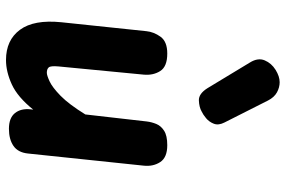

<svg xmlns="http://www.w3.org/2000/svg" viewBox="-180 -786 975 656"><g transform="rotate(90 308.0 -457.5)"><path d="M184.5 10Q116.5 10 81.2 -37.8Q46 -85.5 55.5 -179L86 -469.5Q88.5 -495 105 -518Q121.5 -541 162.5 -541Q207 -541 222.2 -517Q237.5 -493 234.5 -460.5L206.5 -169.5Q204 -142.5 209.8 -136Q215.5 -129.5 228 -129.5Q237 -129.5 257.2 -138.8Q277.5 -148 306.5 -176.2Q335.5 -204.5 370.5 -261L394.5 -471Q396.5 -487.5 403 -503.5Q409.5 -519.5 426.2 -530.2Q443 -541 475.5 -541Q517.5 -541 533.2 -517Q549 -493 545.5 -460.5L504 -65Q500.5 -31 478 -15.5Q455.5 0 419.5 0Q382.5 0 366 -20.5Q349.5 -41 353 -74L354 -83Q311 -29.5 267.8 -9.8Q224.5 10 184.5 10ZM281 -678 193 -823.5Q176 -851 185.8 -874Q195.5 -897 218 -911Q240.5 -925 260.5 -925Q278 -925 295 -915.8Q312 -906.5 323 -885L398 -736.5Q408.5 -716 402.2 -700Q396 -684 383.2 -673.5Q370.5 -663 360.5 -658.5Q346 -650 323 -649Q300 -648 281 -678Z"/></g></svg>

Font: Edu SA Hand Cursive
Style: Regular
Weight: 400
Designer: Tina and Corey Anderson, Eben Sorkin, Mirko Velimirovic
Foundry: Google for Education
Version: Version 2.000